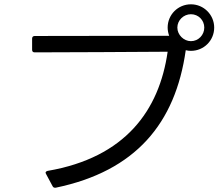

<svg xmlns="http://www.w3.org/2000/svg" viewBox="-20 -840 1040 891"><path d="M224 24C227 30 232 32 239 31C609 -46 794 -267 842 -607C850 -605 858 -604 866 -604C926 -604 974 -652 974 -712C974 -771 926 -820 866 -820C806 -820 758 -772 758 -712C758 -699 761 -685 765 -674L141 -673C133 -673 129 -668 129 -661V-609C129 -601 133 -597 141 -597C278 -597 621 -599 758 -600C719 -328 562 -109 201 -47C192 -45 189 -39 194 -32ZM866 -649C833 -649 803 -678 803 -712C803 -746 832 -774 866 -774C901 -774 928 -746 928 -712C928 -678 901 -649 866 -649Z"/></svg>

Font: LINE Seed JP_OTF Regular
Style: Regular
Weight: 400
Designer: LY Corporation & Fontrix & Fontworks
Version: Version 1.002